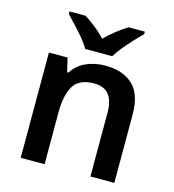

<svg xmlns="http://www.w3.org/2000/svg" viewBox="-113 -860 866 955"><g transform="rotate(15 320.5 -383.0)"><path d="M369 -552Q460 -552 511.5 -504.5Q563 -457 563 -353V0H440V-329Q440 -452 339 -452Q262 -452 233 -404Q204 -356 204 -266V0H81V-542H177L194 -471H201Q227 -513 272.5 -532.5Q318 -552 369 -552ZM251 -606Q238 -629 215.5 -656Q193 -683 169 -708.5Q145 -734 127 -753V-766H210Q236 -749 265 -726.5Q294 -704 319 -677Q346 -704 375.5 -727Q405 -750 431 -766H515V-753Q496 -735 472 -709Q448 -683 425.5 -656Q403 -629 390 -606Z"/></g></svg>

Font: Noto Sans New Tai Lue Semibold
Style: Regular
Weight: 400
Designer: Monotype Design Team
Foundry: Monotype Imaging Inc.
Version: Version 2.004; ttfautohint (v1.8.4.7-5d5b)